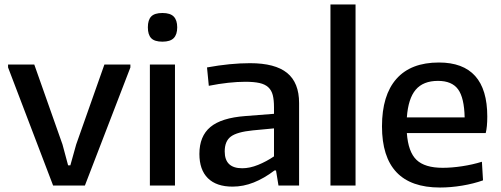

<svg xmlns="http://www.w3.org/2000/svg" viewBox="-20 -828 2238 857"><path d="M16 -527V-540H133L259 -183L284 -90H294L320 -183L446 -540H562V-527L359 0H217Z M705 -642Q670 -642 655 -657.5Q640 -673 640 -706Q640 -739 655 -754.5Q670 -770 705 -770Q740 -770 755.5 -754Q771 -738 771 -706Q771 -674 755.5 -658Q740 -642 705 -642ZM649 -540H761V0H649Z M1018 5Q946 5 908 -32.5Q870 -70 870 -141Q870 -220 919 -261Q968 -302 1075 -310L1203 -320V-349Q1203 -382 1197.5 -403.5Q1192 -425 1177.5 -438.5Q1163 -452 1138 -457.5Q1113 -463 1075 -463Q1040 -463 998.5 -458.5Q957 -454 912 -445L904 -527Q1008 -546 1096 -546Q1208 -546 1261.5 -502.5Q1315 -459 1315 -368V0H1223L1212 -67H1205Q1159 -32 1112.5 -13.5Q1066 5 1018 5ZM1061 -77Q1095 -77 1132 -92Q1169 -107 1203 -130V-255L1108 -246Q1038 -239 1010.5 -218.5Q983 -198 983 -152Q983 -77 1061 -77Z M1455 -808H1567V0H1455Z M1944 9Q1814 9 1749.5 -59.5Q1685 -128 1685 -264Q1685 -403 1749.5 -476Q1814 -549 1939 -549Q2155 -549 2155 -308Q2155 -261 2148 -234H1796Q1802 -150 1839 -114.5Q1876 -79 1956 -79Q1996 -79 2042.5 -86Q2089 -93 2131 -106L2136 -23Q2094 -8 2043 0.5Q1992 9 1944 9ZM1935 -467Q1869 -467 1835.5 -427.5Q1802 -388 1796 -304H2054Q2052 -392 2024.5 -429.5Q1997 -467 1935 -467Z"/></svg>

Font: Encode Sans Normal
Style: Medium
Weight: 500
Designer: Pablo Impallari, Andres Torresi
Foundry: Pablo Impallari, Andres Torresi
Version: Version 1.000; ttfautohint (v1.00) -l 8 -r 50 -G 200 -x 14 -